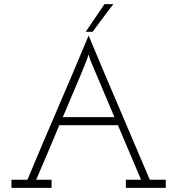

<svg xmlns="http://www.w3.org/2000/svg" viewBox="-20 -903 852 923"><path d="M425 -750H392Q415 -783 437 -816.5Q459 -850 482 -883H525Q499 -850 474.5 -816.5Q450 -783 425 -750ZM228 0H35V-39H112Q185 -214 259 -385.5Q333 -557 406 -732Q479 -557 552.5 -385.5Q626 -214 700 -39H777V0H585V-39H658Q630 -105 602.5 -170Q575 -235 547 -301H265Q235 -229 210 -170Q185 -111 154 -39H228ZM396 -612Q369 -544 339.5 -475.5Q310 -407 282 -340H530L415 -612L406 -641Q403 -633 401 -626.5Q399 -620 396 -612Z"/></svg>

Font: Josefin Slab
Style: Regular
Weight: 400
Designer: Santiago Orozco
Foundry: Typemade
Version: Version 2.000